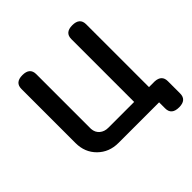

<svg xmlns="http://www.w3.org/2000/svg" viewBox="-182 -761 1007 1007"><g transform="rotate(-45 321.5 -257.5)"><path d="M71 -159V-560Q71 -608 126 -608Q181 -608 181 -560V-154Q183 -126 202 -110Q221 -94 249 -94H441V-560Q441 -608 496 -608Q551 -608 551 -560V-94H594Q643 -91 643 -46V45Q643 93 588 93Q532 93 532 45V0H231Q162 0 116.5 -45Q71 -90 71 -159Z"/></g></svg>

Font: Gugi Cyrillic
Style: Regular
Weight: 400
Foundry: TAE System & Typefaces Co.
Version: Version 3.10 September 15, 2020